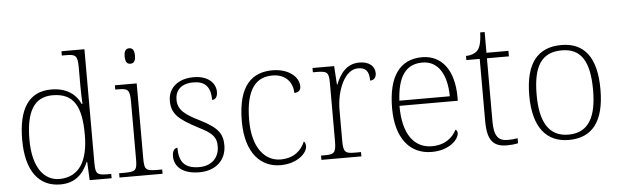

<svg xmlns="http://www.w3.org/2000/svg" viewBox="-49 -933 3595 1115"><g transform="rotate(-5 1749.0 -375.0)"><path d="M263 10C350 10 396 -38 426 -107H429L434 0H562V-25H548C481 -25 470 -30 470 -97V-760H336V-735H358C414 -735 428 -730 428 -659V-548C428 -519 429 -481 431 -445H426C399 -506 343 -544 257 -544C126 -544 64 -447 64 -267C64 -85 138 10 263 10ZM262 -22C168 -21 106 -107 106 -264C106 -422 151 -510 262 -510C389 -510 429 -426 429 -265C429 -114 377 -24 262 -22Z M729 -653C747 -653 759 -663 759 -698C759 -732 747 -743 729 -743C711 -743 699 -732 699 -698C699 -663 711 -653 729 -653ZM608 0H859V-25H833C766 -25 755 -30 755 -98V-536H628V-511H643C699 -511 713 -506 713 -435V-97C713 -30 702 -25 635 -25H608Z M1074 10C1167 10 1231 -46 1231 -134C1231 -199 1206 -238 1104 -289C1021 -330 977 -360 977 -421C977 -474 1010 -513 1082 -513C1147 -513 1183 -484 1183 -402C1204 -402 1215 -419 1215 -447C1215 -492 1178 -543 1087 -543C996 -543 938 -493 938 -418C938 -342 977 -308 1090 -249C1176 -207 1192 -180 1192 -131C1192 -70 1152 -20 1075 -20C983 -20 958 -68 958 -143C942 -143 928 -129 928 -95C928 -45 964 10 1074 10Z M1546 10C1648 10 1703 -50 1703 -86C1703 -99 1700 -108 1693 -116C1671 -65 1630 -24 1550 -23C1457 -23 1387 -107 1387 -264C1387 -451 1451 -513 1544 -513C1625 -513 1662 -458 1662 -401C1686 -401 1700 -413 1700 -435C1700 -495 1637 -543 1547 -543C1431 -543 1344 -476 1344 -263C1344 -76 1433 10 1546 10Z M1785 0H2018V-25H1985C1928 -25 1915 -30 1915 -100V-280C1915 -393 1965 -511 2042 -511C2086 -511 2107 -492 2107 -434C2132 -434 2143 -452 2143 -475C2143 -515 2110 -544 2054 -544C1975 -544 1939 -485 1915 -427H1913L1906 -536H1780V-511H1795C1862 -511 1873 -506 1873 -439V-101C1873 -30 1859 -25 1803 -25H1785Z M2428 10C2533 10 2587 -51 2587 -86C2587 -97 2583 -103 2576 -107C2553 -61 2507 -23 2432 -23C2330 -23 2263 -106 2264 -273H2604V-294C2604 -452 2533 -543 2419 -543C2291 -543 2220 -451 2220 -262C2220 -88 2300 10 2428 10ZM2560 -303H2266C2273 -432 2314 -512 2418 -512C2512 -512 2559 -427 2560 -303Z M2867 10C2888 10 2911 8 2931 3V-26C2910 -22 2894 -21 2872 -21C2818 -21 2794 -52 2794 -134V-504H2922V-536H2794V-657H2768C2766 -595 2755 -566 2740 -551C2725 -537 2702 -528 2674 -528V-504H2752V-142C2752 -30 2785 10 2867 10Z M3227 10C3363 10 3435 -79 3435 -267C3435 -458 3361 -543 3231 -543C3092 -543 3020 -454 3020 -267C3020 -79 3098 10 3227 10ZM3227 -21C3112 -21 3063 -111 3063 -267C3063 -430 3110 -512 3231 -512C3343 -512 3392 -434 3392 -267C3392 -116 3349 -21 3227 -21Z"/></g></svg>

Font: Noto Serif Devanagari ExtraLight
Style: Regular
Weight: 200
Designer: Universal Thirst, Indian Type Foundry and the Monotype Design Team
Foundry: Monotype Imaging Inc.
Version: Version 2.004